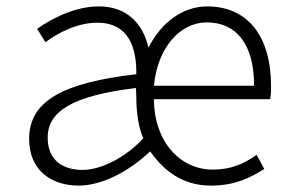

<svg xmlns="http://www.w3.org/2000/svg" viewBox="-20 -567 908 600"><path d="M226 13C294 13 379 -27 449 -94C488 -40 544 13 639 13C716 13 762 -12 806 -39L782 -83C742 -55 702 -37 645 -37C541 -37 461 -127 461 -257H824C827 -270 827 -284 827 -298C827 -454 754 -547 627 -547C551 -547 483 -496 444 -418C426 -496 374 -547 289 -547C210 -547 136 -505 96 -477L122 -435C159 -463 220 -496 284 -496C385 -496 407 -414 406 -335C178 -309 71 -252 71 -133C71 -35 140 13 226 13ZM238 -36C179 -36 129 -64 129 -137C129 -219 206 -268 405 -292L406 -263C406 -216 413 -166 428 -135C370 -72 293 -36 238 -36ZM461 -299C472 -417 542 -497 626 -497C718 -497 774 -430 774 -299Z"/></svg>

Font: Noto Sans CJK Light
Style: Regular
Weight: 300
Designer: Ryoko NISHIZUKA (kana & ideographs); Paul D. Hunt (Latin, Greek & Cyrillic); Wenlong ZHANG (bopomofo); Sandoll Communica
Foundry: Adobe Systems Incorporated
Version: Version 1.000;PS 1;hotconv 1.0.78;makeotf.lib2.5.61930